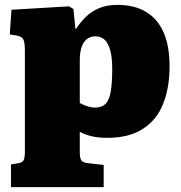

<svg xmlns="http://www.w3.org/2000/svg" viewBox="-20 -551 742 787"><path d="M25 216V123L55 118Q70 116 76 107Q82 98 82 70V-343Q82 -379 75 -390.5Q68 -402 50 -405L20 -410L27 -511L263 -525L281 -514L289 -433H292Q309 -459 331 -481Q353 -503 385 -517Q417 -531 462 -531Q530 -531 577.5 -503Q625 -475 650 -419.5Q675 -364 675 -279Q675 -192 649 -126Q623 -60 566 -23Q509 14 420 14Q386 14 358 8Q330 2 307 -11V72Q307 97 313.5 106.5Q320 116 342 118L405 125V216ZM370 -110Q397 -110 412 -124.5Q427 -139 433.5 -174Q440 -209 440 -268Q440 -315 432 -344.5Q424 -374 409 -388Q394 -402 371 -402Q349 -402 334.5 -389.5Q320 -377 313.5 -355Q307 -333 307 -304V-129Q318 -122 336 -116Q354 -110 370 -110Z"/></svg>

Font: Literata Black
Style: Regular
Weight: 900
Designer: Latin by Veronika Burian and Jose Scaglione. Greek by Irene Vlachou. Cyrillic by Vera Evstafieva.
Foundry: TypeTogether
Version: Version 3.103;gftools[0.9.29]